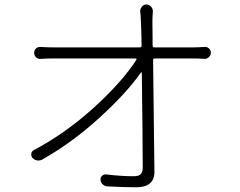

<svg xmlns="http://www.w3.org/2000/svg" viewBox="-20 -792 1040 831"><path d="M640.6 -593.8Q640.6 -586.9 648.4 -586.9H818.4Q835.9 -586.9 865.2 -588.9Q876 -589.8 884.3 -582.5Q892.6 -575.2 892.6 -564.5Q892.6 -552.7 884.3 -544.9Q876 -537.1 865.2 -537.1Q835.9 -539.1 819.3 -539.1H649.4Q641.6 -539.1 642.6 -531.2Q648.4 -87.9 648.4 -48.8Q648.4 18.6 569.3 18.6Q519.5 18.6 444.3 14.6Q432.6 13.7 424.3 5.9Q416 -2 415 -13.7Q414.1 -24.4 421.9 -31.2Q429.7 -38.1 439.5 -37.1Q502.9 -29.3 558.6 -29.3Q581.1 -29.3 589.4 -38.6Q597.7 -47.9 597.7 -68.4Q597.7 -185.5 593.8 -476.6Q593.8 -478.5 592.3 -479Q590.8 -479.5 589.8 -477.5Q525.4 -386.7 408.2 -280.3Q291 -173.8 163.1 -101.6Q152.3 -95.7 140.6 -97.7Q128.9 -99.6 120.1 -109.4Q115.2 -115.2 115.2 -123Q115.2 -136.7 127 -142.6Q264.6 -215.8 386.2 -326.2Q507.8 -436.5 570.3 -533.2Q571.3 -535.2 570.3 -537.1Q569.3 -539.1 566.4 -539.1H210Q185.5 -539.1 156.2 -537.1Q144.5 -536.1 136.2 -543.9Q127.9 -551.8 127.9 -563.5Q127.9 -575.2 136.2 -582.5Q144.5 -589.8 156.2 -588.9Q184.6 -586.9 210 -586.9H585.9Q592.8 -586.9 592.8 -593.8Q591.8 -672.9 589.8 -699.2Q588.9 -727.5 586.9 -741.2Q585.9 -752.9 593.8 -762.7Q601.6 -772.5 613.3 -772.5Q626 -772.5 634.3 -762.7Q642.6 -752.9 641.6 -740.2Q639.6 -718.8 639.6 -699.2Q639.6 -692.4 640.1 -657.2Q640.6 -622.1 640.6 -593.8Z"/></svg>

Font: Gen Jyuu Gothic Light
Style: Regular
Weight: 200
Designer: [Source Han Sans]
Ryoko NISHIZUKA  (kana & ideographs); Paul D. Hunt (Latin, Greek & Cyrillic); Wenlong ZHANG  (bopomofo
Version: Version 1.002.20150607